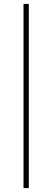

<svg xmlns="http://www.w3.org/2000/svg" viewBox="-20 -760 267 980"><path d="M100 200V-740H127V200Z"/></svg>

Font: Livvic Thin
Style: Regular
Weight: 250
Designer: Jacques Le Bailly, Baron von Fonthausen
Version: Version 1.001; ttfautohint (v1.8.2)